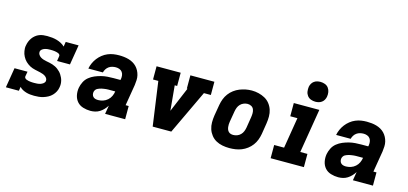

<svg xmlns="http://www.w3.org/2000/svg" viewBox="-65 -1218 3580 1684"><g transform="rotate(15 1725.0 -376.0)"><path d="M284 8Q266 8 247 6Q228 4 210 -1.5Q192 -7 176.5 -15.5Q161 -24 150 -37L144 0H26L56 -181H174L166 -136Q165 -127 171 -120.5Q177 -114 185 -111Q193 -108 201.5 -106Q210 -104 218.5 -103Q227 -102 236 -101.5Q245 -101 254 -101Q268 -101 282 -102Q296 -103 309.5 -107Q323 -111 335.5 -120Q348 -129 351 -143Q353 -156 346.5 -167Q340 -178 330 -185Q320 -192 308 -196.5Q296 -201 283.5 -204Q271 -207 258.5 -209.5Q246 -212 233.5 -215Q221 -218 209 -222Q197 -226 186 -232Q175 -238 165 -245.5Q155 -253 146 -261.5Q137 -270 130 -280Q123 -290 117 -301Q111 -312 107 -324Q103 -336 101 -349Q99 -362 98.5 -374.5Q98 -387 101 -400Q104 -419 111 -436.5Q118 -454 129 -469.5Q140 -485 155.5 -497.5Q171 -510 189 -517Q207 -524 225 -526Q243 -528 261 -528Q284 -528 306.5 -525.5Q329 -523 349.5 -517Q370 -511 389 -501Q408 -491 423 -476L430 -520H547L517 -339H400L407 -384Q409 -393 403 -399.5Q397 -406 389 -409Q381 -412 372.5 -414Q364 -416 355.5 -417Q347 -418 338 -418.5Q329 -419 320 -419Q307 -419 294.5 -418Q282 -417 269 -413Q256 -409 244.5 -400.5Q233 -392 231 -379Q229 -364 237 -351.5Q245 -339 257 -331.5Q269 -324 283 -319.5Q297 -315 311 -312.5Q325 -310 339.5 -307Q354 -304 367.5 -299.5Q381 -295 394 -288.5Q407 -282 418 -273.5Q429 -265 439 -255Q449 -245 456.5 -233Q464 -221 470 -208.5Q476 -196 479.5 -181.5Q483 -167 483.5 -152.5Q484 -138 481 -122Q478 -101 468 -81.5Q458 -62 442.5 -46Q427 -30 407.5 -19.5Q388 -9 367 -2.5Q346 4 325.5 6Q305 8 284 8Z M795 8Q761 8 728 -2Q695 -12 674 -36Q653 -60 646 -93.5Q639 -127 645 -162Q650 -189 663.5 -216Q677 -243 700.5 -262Q724 -281 751.5 -292.5Q779 -304 807 -311Q835 -318 863 -320Q891 -322 919 -322H980L982 -330Q985 -347 983 -364Q981 -381 971.5 -394Q962 -407 946 -413Q930 -419 913 -419Q897 -419 880.5 -415Q864 -411 850 -401Q836 -391 827 -376.5Q818 -362 814 -346H682Q687 -372 698 -396.5Q709 -421 725.5 -442.5Q742 -464 764 -481.5Q786 -499 811 -509.5Q836 -520 861.5 -524Q887 -528 913 -528Q936 -528 958 -525.5Q980 -523 1001 -517Q1022 -511 1040.5 -500.5Q1059 -490 1073.5 -475Q1088 -460 1098 -441Q1108 -422 1113 -401Q1118 -380 1117 -357.5Q1116 -335 1113 -312L1081 -120H1109V0H927L940 -78Q928 -59 912.5 -42.5Q897 -26 878 -14Q859 -2 837.5 3Q816 8 795 8ZM836 -101Q858 -101 880.5 -108.5Q903 -116 921 -132Q939 -148 949 -169.5Q959 -191 962 -213H919Q909 -213 899 -213Q889 -213 879.5 -212Q870 -211 860 -209.5Q850 -208 840.5 -206Q831 -204 821 -200.5Q811 -197 802 -192Q793 -187 787 -178Q781 -169 779 -159Q777 -147 780 -135Q783 -123 791.5 -115Q800 -107 811.5 -104Q823 -101 836 -101Z M1359 0 1303 -400H1255V-520H1474V-400H1452L1473 -174L1568 -400H1562V-520H1780V-400H1717L1528 0Z M2056 8Q2024 8 1993 2Q1962 -4 1935.5 -18.5Q1909 -33 1890 -57Q1871 -81 1861.5 -110Q1852 -139 1852 -171Q1852 -203 1857 -235L1874 -335Q1879 -363 1889 -389.5Q1899 -416 1916.5 -439.5Q1934 -463 1958 -481Q1982 -499 2008.5 -509.5Q2035 -520 2062.5 -525.5Q2090 -531 2118 -531Q2150 -531 2180.5 -523.5Q2211 -516 2237.5 -501.5Q2264 -487 2283 -463Q2302 -439 2311.5 -410Q2321 -381 2321 -349Q2321 -317 2316 -285L2300 -185Q2295 -157 2285 -130.5Q2275 -104 2257.5 -80.5Q2240 -57 2216 -39Q2192 -21 2165.5 -10.5Q2139 0 2111 4Q2083 8 2056 8ZM2059 -112Q2077 -112 2094.5 -118.5Q2112 -125 2125.5 -138.5Q2139 -152 2146 -169.5Q2153 -187 2156 -204L2172 -304Q2175 -323 2175 -341Q2175 -359 2168.5 -375Q2162 -391 2146.5 -399.5Q2131 -408 2113 -408Q2095 -408 2077.5 -401Q2060 -394 2047 -380.5Q2034 -367 2027.5 -350Q2021 -333 2018 -316L2001 -216Q1999 -204 1998.5 -191.5Q1998 -179 1999.5 -167.5Q2001 -156 2005 -145.5Q2009 -135 2017 -127Q2025 -119 2036 -115.5Q2047 -112 2059 -112Z M2430 0V-120H2520L2566 -400H2501V-520H2733L2667 -120H2732V0ZM2680 -580Q2658 -580 2638.5 -587.5Q2619 -595 2606.5 -611.5Q2594 -628 2591 -649Q2588 -670 2591 -692Q2594 -707 2601.5 -720.5Q2609 -734 2622 -743.5Q2635 -753 2650 -756.5Q2665 -760 2680 -760Q2701 -760 2721 -752.5Q2741 -745 2753 -728.5Q2765 -712 2768.5 -691Q2772 -670 2768 -648Q2765 -633 2757.5 -619.5Q2750 -606 2737 -596.5Q2724 -587 2709 -583.5Q2694 -580 2680 -580Z M3045 8Q3011 8 2978 -2Q2945 -12 2924 -36Q2903 -60 2896 -93.5Q2889 -127 2895 -162Q2900 -189 2913.5 -216Q2927 -243 2950.5 -262Q2974 -281 3001.5 -292.5Q3029 -304 3057 -311Q3085 -318 3113 -320Q3141 -322 3169 -322H3230L3232 -330Q3235 -347 3233 -364Q3231 -381 3221.5 -394Q3212 -407 3196 -413Q3180 -419 3163 -419Q3147 -419 3130.5 -415Q3114 -411 3100 -401Q3086 -391 3077 -376.5Q3068 -362 3064 -346H2932Q2937 -372 2948 -396.5Q2959 -421 2975.5 -442.5Q2992 -464 3014 -481.5Q3036 -499 3061 -509.5Q3086 -520 3111.5 -524Q3137 -528 3163 -528Q3186 -528 3208 -525.5Q3230 -523 3251 -517Q3272 -511 3290.5 -500.5Q3309 -490 3323.5 -475Q3338 -460 3348 -441Q3358 -422 3363 -401Q3368 -380 3367 -357.5Q3366 -335 3363 -312L3331 -120H3359V0H3177L3190 -78Q3178 -59 3162.5 -42.5Q3147 -26 3128 -14Q3109 -2 3087.5 3Q3066 8 3045 8ZM3086 -101Q3108 -101 3130.5 -108.5Q3153 -116 3171 -132Q3189 -148 3199 -169.5Q3209 -191 3212 -213H3169Q3159 -213 3149 -213Q3139 -213 3129.5 -212Q3120 -211 3110 -209.5Q3100 -208 3090.5 -206Q3081 -204 3071 -200.5Q3061 -197 3052 -192Q3043 -187 3037 -178Q3031 -169 3029 -159Q3027 -147 3030 -135Q3033 -123 3041.5 -115Q3050 -107 3061.5 -104Q3073 -101 3086 -101Z"/></g></svg>

Font: Iosevka Etoile Heavy Oblique
Style: Regular
Weight: 900
Italic angle: -9°
Designer: Belleve Invis
Foundry: Belleve Invis
Version: Version 15.5.2; ttfautohint (v1.8.4)